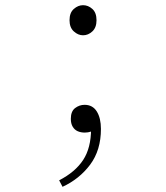

<svg xmlns="http://www.w3.org/2000/svg" viewBox="-20 -510 640 740"><path d="M300 -374Q281 -374 264.5 -389Q248 -404 248 -432Q248 -461 264.5 -475.5Q281 -490 300 -490Q320 -490 336 -475.5Q352 -461 352 -432Q352 -404 336 -389Q320 -374 300 -374ZM221 210 208 185Q270 153 300.5 106.5Q331 60 331 -14L301 -84L354 -22Q344 -7 331.5 -3Q319 1 307 1Q291 1 279 -4.5Q267 -10 260 -22Q253 -34 253 -52Q253 -81 269.5 -93.5Q286 -106 306 -106Q337 -106 353 -80.5Q369 -55 369 -13Q369 69 327.5 124.5Q286 180 221 210Z"/></svg>

Font: Source Code Pro ExtraLight ExtraLight
Style: Regular
Weight: 250
Monospace: yes
Version: Version 1.018;hotconv 1.0.116;makeotfexe 2.5.65601